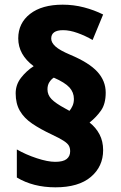

<svg xmlns="http://www.w3.org/2000/svg" viewBox="-20 -787 517 821"><path d="M47 -388Q47 -425 70 -454.5Q93 -484 124 -504Q58 -553 58 -623Q58 -688 108.5 -727.5Q159 -767 248 -767Q295 -767 339 -755.5Q383 -744 421 -725L376 -616Q345 -634 311.5 -646Q278 -658 250 -658Q199 -658 199 -622Q199 -605 217 -588.5Q235 -572 280 -553Q361 -519 396.5 -480Q432 -441 432 -391Q432 -343 412 -314.5Q392 -286 363 -263Q390 -242 405.5 -212.5Q421 -183 421 -145Q421 -75 368.5 -30.5Q316 14 217 14Q122 14 52 -28V-148Q90 -126 137 -110.5Q184 -95 216 -95Q250 -95 265 -107Q280 -119 280 -140Q280 -154 274.5 -164Q269 -174 252 -185Q235 -196 201 -212Q152 -235 117.5 -258.5Q83 -282 65 -313Q47 -344 47 -388ZM183 -405Q183 -381 200.5 -363Q218 -345 259 -323L277 -313Q284 -321 290 -334Q296 -347 296 -364Q296 -392 277 -413Q258 -434 210 -455Q199 -448 191 -435.5Q183 -423 183 -405Z"/></svg>

Font: Noto Sans Lao UI SemCond Blk
Style: Regular
Weight: 900
Width: 4
Designer: Monotype Design Team
Foundry: Monotype Imaging Inc.
Version: Version 2.000; ttfautohint (v1.8.4.7-5d5b)